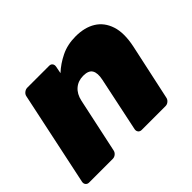

<svg xmlns="http://www.w3.org/2000/svg" viewBox="-124 -715 901 901"><g transform="rotate(-45 326.0 -265.0)"><path d="M16 0Q5 0 -1 -7.5Q-7 -15 -5 -26L94 -494Q96 -505 105.5 -512.5Q115 -520 126 -520H271Q282 -520 287.5 -512.5Q293 -505 291 -494L284 -458Q316 -488 359 -509Q402 -530 456 -530Q516 -530 556.5 -505Q597 -480 613.5 -430Q630 -380 614 -304L554 -26Q552 -15 543 -7.5Q534 0 523 0H365Q354 0 348 -7.5Q342 -15 344 -26L401 -297Q409 -335 397.5 -354.5Q386 -374 351 -374Q317 -374 293.5 -354Q270 -334 262 -297L204 -26Q202 -15 193 -7.5Q184 0 173 0Z"/></g></svg>

Font: Rubik Light ExtraBold
Style: Italic
Weight: 800
Italic angle: -12°
Version: Version 2.104